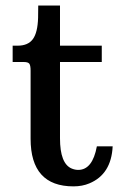

<svg xmlns="http://www.w3.org/2000/svg" viewBox="-20 -659 449 689"><path d="M243.7 9.8Q89.8 9.8 89.8 -161.1V-405.3Q89.8 -424.3 85.2 -430.4Q80.6 -436.5 65.4 -436.5H25.4V-495.1H43.5Q80.6 -495.1 97.9 -518.6Q115.2 -542 116.7 -595.7L117.2 -639.2H195.3V-495.1H345.2V-436.5H195.3V-162.6Q195.3 -71.8 237.3 -54.2Q249 -49.3 260.7 -49.3Q312 -49.3 327.6 -133.8H384.3Q379.4 -33.7 300.8 -1Q275.4 9.8 243.7 9.8Z"/></svg>

Font: Arbutus Slab
Style: Regular
Weight: 400
Designer: Karolina Lach
Foundry: Karolina Lach
Version: Version 1.001; ttfautohint (v0.92) -l 10 -r 16 -G 200 -x 7 -